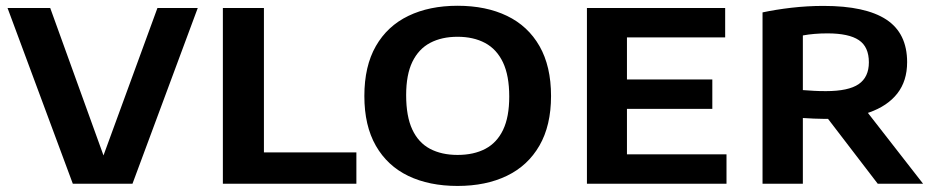

<svg xmlns="http://www.w3.org/2000/svg" viewBox="-20 -622 3169 650"><path d="M226.5 0 5.5 -595H150L346 -52.5H314.5L513 -595H649.5L428.5 0Z M734.5 0V-595H873.5V-106H1186.5V0Z M1529 7.5Q1433 7.5 1362.2 -26.5Q1291.5 -60.5 1252.5 -128.5Q1213.5 -196.5 1213.5 -297Q1213.5 -398 1252.5 -466Q1291.5 -534 1362.5 -568.2Q1433.5 -602.5 1529 -602.5Q1625.5 -602.5 1696.5 -568.2Q1767.5 -534 1806.5 -465.8Q1845.5 -397.5 1845.5 -297Q1845.5 -197 1806.2 -129Q1767 -61 1696 -26.8Q1625 7.5 1529 7.5ZM1529 -97.5Q1584 -97.5 1623.2 -118.2Q1662.5 -139 1683.2 -182.5Q1704 -226 1704 -295Q1704 -366 1682.8 -410.8Q1661.5 -455.5 1622.2 -476.5Q1583 -497.5 1529 -497.5Q1475.5 -497.5 1436.5 -477Q1397.5 -456.5 1376.2 -413Q1355 -369.5 1355 -300Q1355 -228 1375.8 -183.5Q1396.5 -139 1435.8 -118.2Q1475 -97.5 1529 -97.5Z M1967 0V-595H2435V-495.5H2102.5V-99.5H2439.5V0ZM2042 -253.5V-353H2391.5V-253.5Z M2561.5 0V-580Q2605.5 -589.5 2659.5 -595.8Q2713.5 -602 2768 -602Q2910 -602 2980.5 -555.8Q3051 -509.5 3051 -411.5Q3051 -348 3017.8 -305.5Q2984.5 -263 2922.2 -241.2Q2860 -219.5 2772.5 -219.5Q2753.5 -219.5 2735 -220.5Q2716.5 -221.5 2698 -222.5V0ZM2951.5 0 2740 -276H2890L3105 0ZM2776 -313.5Q2852.5 -313.5 2887 -337.2Q2921.5 -361 2921.5 -411Q2921.5 -463.5 2887.5 -486.2Q2853.5 -509 2781 -509Q2758 -509 2737.2 -507.2Q2716.5 -505.5 2698 -502V-317Q2720 -315.5 2736.2 -314.5Q2752.5 -313.5 2776 -313.5Z"/></svg>

Font: Encode Sans SC SemiExpanded SemiBold
Style: Regular
Weight: 600
Width: 6
Designer: Multiple Designers
Foundry: Impallari Type
Version: Version 3.002